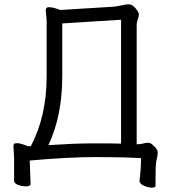

<svg xmlns="http://www.w3.org/2000/svg" viewBox="-20 -735 786 885"><path d="M203 -66Q327 -74 392 -74H485Q513 -74 538 -73V-644L267 -627V-385Q267 -200 203 -66ZM191 -688Q191 -702 205 -702Q219 -702 238 -696Q257 -690 258 -689L502 -704Q523 -706 541 -710.5Q559 -715 572 -715Q585 -715 595 -706.5Q605 -698 612.5 -687Q620 -676 620 -668Q620 -660 615 -646Q610 -632 610 -621V-70Q628 -70 639.5 -73.5Q651 -77 662 -77Q673 -77 683 -68Q707 -48 707 -33Q707 -18 702 0.5Q697 19 697 82V120Q697 130 680.5 130Q664 130 643.5 121Q623 112 623 99V98Q630 44 630 -6Q552 -11 422.5 -11Q293 -11 117 5L121 112Q121 124 100.5 124Q80 124 62.5 117Q45 110 45 98V-9L42 -60Q42 -68 44.5 -71.5Q47 -75 60.5 -75Q74 -75 109 -61H122Q195 -199 195 -384V-638Z"/></svg>

Font: ToneOZ-Pinyin-WenKai-Regular
Style: Regular
Weight: 400
Designer: Fontworks Inc.
Foundry: ToneOZ
Version: Version 0.240331